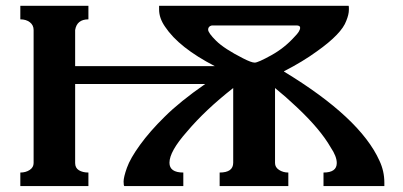

<svg xmlns="http://www.w3.org/2000/svg" viewBox="-20 -630 1363 650"><path d="M697.3 -543.9Q684.6 -541 684.6 -529.8Q684.6 -518.6 711.9 -491.7Q739.3 -464.8 802.7 -432.6Q831.1 -418 842.3 -418Q853.5 -418 898.4 -442.9Q943.4 -467.8 977.5 -505.9Q996.1 -524.4 996.1 -536.1Q996.1 -543.9 983.4 -543.9ZM48.8 -45.9Q67.4 -45.9 80.6 -54.7Q93.8 -63.5 93.8 -78.1V-528.3Q93.8 -544.9 81.1 -554.7Q68.4 -564.5 48.8 -564.5V-610.4H279.3V-564.5Q240.2 -564.5 234.4 -528.3V-406.2H707Q585.9 -468.8 539.1 -539.1Q518.6 -568.4 518.6 -597.7V-610.4H1160.2Q1161.1 -608.4 1161.1 -603.5V-596.7Q1161.1 -581.1 1152.3 -559.6Q1136.7 -515.6 1052.7 -456.1Q1005.9 -421.9 941.4 -388.7V-387.7Q1199.2 -231.4 1264.6 -85.9Q1281.2 -50.8 1281.2 -11.7V0H1075.2V-45.9Q1120.1 -45.9 1120.1 -78.1Q1120.1 -100.6 1099.6 -130.9Q1064.5 -192.4 984.4 -267.6Q947.3 -302.7 911.1 -332V-78.1Q911.1 -63.5 924.8 -54.7Q938.5 -45.9 956.1 -45.9V0H723.6V-45.9Q769.5 -45.9 769.5 -79.1V-332Q674.8 -257.8 612.3 -183.6Q553.7 -117.2 553.7 -79.1Q553.7 -45.9 600.6 -45.9V0H401.4Q398.4 0 398.4 -15.1Q398.4 -30.3 409.7 -62Q420.9 -93.8 454.1 -139.6Q487.3 -185.5 537.1 -234.4Q588.9 -286.1 674.8 -345.7H234.4V-78.1Q234.4 -61.5 247.1 -53.7Q259.8 -45.9 279.3 -45.9V0H48.8Z"/></svg>

Font: Menaion Unicode
Style: Regular
Weight: 400
Designer: Aleksandr Andreev
Foundry: Ponomar Technologies, Inc.
Version: 2.0